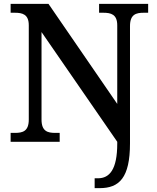

<svg xmlns="http://www.w3.org/2000/svg" viewBox="-20 -734 811 994"><path d="M470 240H496C597 240 653 187 653 8V-599C653 -660 685 -668 724 -668H747V-714H493V-668H515C554 -668 587 -660 587 -603V-196L231 -714H35V-668H57C96 -668 129 -660 129 -603V-115C129 -54 97 -46 57 -46H35V0H289V-46H266C227 -46 195 -54 195 -115V-568L587 0V9C587 144 547 189 487 189H470Z"/></svg>

Font: Noto Naskh Arabic UI Medium
Style: Regular
Weight: 500
Designer: Monotype Design Team, David Williams, Mohamad Dakak and Nizar Qandah
Foundry: Monotype Imaging Inc.
Version: Version 2.014